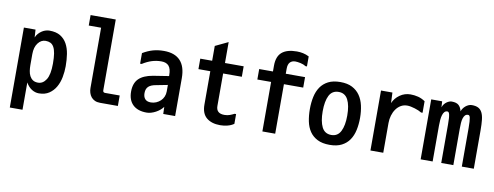

<svg xmlns="http://www.w3.org/2000/svg" viewBox="-69 -1090 4138 1608"><g transform="rotate(10 2000.0 -286.0)"><path d="M168 -225Q168 -201 171.5 -177Q175 -153 185 -134Q195 -115 212 -103.5Q229 -92 256 -92Q298 -92 325 -134.5Q352 -177 352 -271Q352 -322 346.5 -356Q341 -390 329.5 -410.5Q318 -431 300.5 -439.5Q283 -448 259 -448Q221 -448 194.5 -413Q168 -378 168 -319ZM278 -5Q247 -5 218 -23Q189 -41 168 -78V154H60V-526H159L163 -460Q171 -480 184.5 -494.5Q198 -509 213.5 -519Q229 -529 245.5 -533.5Q262 -538 276 -538Q333 -538 369 -516Q405 -494 425.5 -456.5Q446 -419 453.5 -370.5Q461 -322 461 -268Q461 -221 452 -174Q443 -127 421.5 -89.5Q400 -52 365 -28.5Q330 -5 278 -5Z M806 -726V-124Q806 -105 825 -105H949V-16H797Q771 -16 752 -25Q733 -34 721 -49Q709 -64 703 -83.5Q697 -103 697 -124V-637H592V-726Z M1331 -262 1233 -243Q1191 -236 1170.5 -217Q1150 -198 1150 -161Q1150 -129 1166 -111Q1182 -93 1215 -93Q1239 -93 1260 -102Q1281 -111 1297 -126Q1313 -141 1322 -162Q1331 -183 1331 -207ZM1071 -397V-487Q1115 -513 1157 -525Q1199 -537 1250 -537Q1342 -537 1389 -487Q1436 -437 1436 -338V-16H1335L1333 -76Q1322 -61 1306.5 -48Q1291 -35 1272.5 -25Q1254 -15 1234 -9Q1214 -3 1195 -3Q1119 -3 1078 -42.5Q1037 -82 1037 -154Q1037 -225 1075.5 -263.5Q1114 -302 1195 -316L1328 -337V-345Q1328 -399 1307 -423Q1286 -447 1244 -447Q1202 -447 1163.5 -435Q1125 -423 1084 -397Z M1936 -121V-38Q1912 -21 1880.5 -13.5Q1849 -6 1820 -6Q1747 -6 1704 -41.5Q1661 -77 1661 -153V-437H1560V-526H1661V-652L1770 -704V-526H1929V-437H1770V-161Q1770 -97 1840 -97Q1865 -97 1885.5 -104.5Q1906 -112 1923 -121Z M2439 -617Q2419 -630 2392.5 -635.5Q2366 -641 2349 -641Q2320 -641 2303.5 -623.5Q2287 -606 2287 -569V-526H2451V-437H2287V-16H2178V-437H2061V-526H2178V-575Q2178 -654 2220.5 -690Q2263 -726 2347 -726Q2374 -726 2400 -720.5Q2426 -715 2451 -702V-617Z M2751 -3Q2689 -3 2647.5 -24Q2606 -45 2581.5 -81Q2557 -117 2547 -165.5Q2537 -214 2537 -270Q2537 -326 2547.5 -374.5Q2558 -423 2582.5 -459Q2607 -495 2648 -516Q2689 -537 2751 -537Q2811 -537 2851.5 -516Q2892 -495 2917 -459Q2942 -423 2953 -374Q2964 -325 2964 -270Q2964 -214 2953.5 -165.5Q2943 -117 2918.5 -81Q2894 -45 2853 -24Q2812 -3 2751 -3ZM2751 -87Q2805 -87 2830 -136Q2855 -185 2855 -270Q2855 -356 2830 -404.5Q2805 -453 2751 -453Q2695 -453 2670.5 -404.5Q2646 -356 2646 -270Q2646 -185 2670.5 -136Q2695 -87 2751 -87Z M3194 -526 3198 -437Q3216 -480 3256.5 -508.5Q3297 -537 3347 -537Q3380 -537 3411.5 -529Q3443 -521 3472 -501V-403H3459Q3448 -410 3433 -416.5Q3418 -423 3401 -428Q3384 -433 3367.5 -436.5Q3351 -440 3337 -440Q3306 -440 3282 -426Q3258 -412 3241 -388Q3224 -364 3215 -333Q3206 -302 3206 -269V-16H3097V-526Z M3696 -538Q3738 -538 3757 -520Q3776 -502 3783 -470Q3787 -482 3795 -494Q3803 -506 3814 -515.5Q3825 -525 3839 -531.5Q3853 -538 3868 -538Q3902 -538 3923 -527Q3944 -516 3956 -492Q3968 -468 3972 -430.5Q3976 -393 3976 -341V-16H3874V-344Q3874 -377 3872.5 -398Q3871 -419 3868.5 -431Q3866 -443 3861.5 -447.5Q3857 -452 3851 -452Q3835 -452 3825.5 -442Q3816 -432 3810.5 -414.5Q3805 -397 3803.5 -374Q3802 -351 3802 -324V-16H3699V-344Q3699 -376 3697.5 -396.5Q3696 -417 3693 -429Q3690 -441 3685.5 -445.5Q3681 -450 3675 -450Q3660 -450 3650.5 -439.5Q3641 -429 3635.5 -411Q3630 -393 3628 -370Q3626 -347 3626 -322V-16H3524V-526H3617L3620 -475Q3625 -491 3634 -502.5Q3643 -514 3654 -522Q3665 -530 3676 -534Q3687 -538 3696 -538Z"/></g></svg>

Font: D2Coding
Style: Bold
Weight: 700
Monospace: yes
Designer: Yong-Rak Park; Jeong-Hwan Yoon; Sang-Min Lee;
Foundry: NHN Corporation
Version: Version 1.3.2; Build 20180524